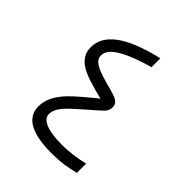

<svg xmlns="http://www.w3.org/2000/svg" viewBox="-174 -694 794 794"><g transform="rotate(45 223.5 -297.0)"><path d="M392 -16V-70C351 -60 303 -54 266 -54C192 -54 138 -70 138 -106C138 -136 159 -162 205 -202C218 -213 230 -225 243 -236C262 -252 278 -266 291 -279C301 -288 305 -300 305 -311C305 -326 300 -340 273 -349C257 -355 237 -360 215 -366C142 -386 119 -402 119 -430C119 -459 144 -499 301 -543V-595C134 -556 65 -498 65 -424C65 -364 115 -339 171 -322C193 -315 216 -309 244 -302C209 -274 162 -235 138 -210C102 -171 85 -138 85 -98C85 -10 189 1 264 1C311 1 349 -5 392 -16Z"/></g></svg>

Font: Noto Sans Syriac Light
Style: Regular
Weight: 300
Designer: Patrick Giasson and the Monotype Design Team
Foundry: Monotype Imaging Inc.
Version: Version 3.000